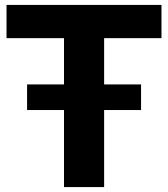

<svg xmlns="http://www.w3.org/2000/svg" viewBox="-20 -760 682 780"><path d="M240 0V-313H90V-417H240V-605H6.5V-740H636V-605H403V-417H553V-313H403V0Z"/></svg>

Font: Encode Sans
Style: Bold
Weight: 700
Designer: Multiple Designers
Foundry: Impallari Type
Version: Version 3.002; ttfautohint (v1.8.3) -l 8 -r 50 -G 200 -x 14 